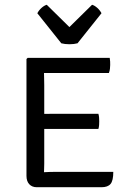

<svg xmlns="http://www.w3.org/2000/svg" viewBox="-20 -785 542 805"><path d="M455 -64.5Q455 -27.5 443.5 -13.8Q432 0 405.5 0H134.5Q114.5 0 102.8 -12.5Q91 -25 91 -47.5V-537.5L96 -542.5H440Q441.5 -534.5 441.8 -526.8Q442 -519 442 -512.5Q442 -506 441 -496.8Q440 -487.5 436.5 -479H219Q208.5 -479 194 -479Q179.5 -479 164.5 -479Q164.5 -470 165 -456.8Q165.5 -443.5 165.5 -428.5V-307.5Q180.5 -307.5 194.8 -307.8Q209 -308 219 -308H392.5Q395 -300 395.5 -291Q396 -282 396 -276Q396 -269.5 395.5 -260.8Q395 -252 392.5 -244.5H219Q209 -244.5 194.8 -244.5Q180.5 -244.5 165.5 -244.5V-99Q165.5 -89.5 165 -78.8Q164.5 -68 164.5 -63Q187.5 -64.5 220.5 -64.5ZM237 -603.5 136.5 -729.5Q143 -742 154.2 -752Q165.5 -762 176 -765L271 -671.5L366 -765Q376.5 -762 387.8 -752Q399 -742 405.5 -729.5L305 -603.5Q290.5 -599.5 271 -599.5Q251.5 -599.5 237 -603.5Z"/></svg>

Font: Signika SC Light
Style: Regular
Weight: 300
Designer: Anna Giedryś
Foundry: Anna Giedryś
Version: Version 2.000; ttfautohint (v1.8.3) -l 8 -r 50 -G 200 -x 9 -